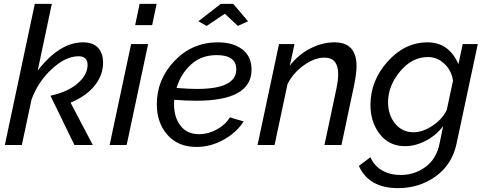

<svg xmlns="http://www.w3.org/2000/svg" viewBox="-20 -750 2513 993"><path d="M513 -426Q513 -361 469.5 -307Q426 -253 345 -219L460 0H365L241 -255Q332 -275 382.5 -319.5Q433 -364 433 -414Q433 -459 386 -459Q320 -459 248.5 -393.5Q177 -328 143 -235L93 0H5L160 -730H248L175 -385Q288 -531 409 -531Q461 -531 487 -503Q513 -475 513 -426Z M702 -730H790L767 -620H679ZM658 -522H746L635 0H547Z M1143 -679 1049 -616 1006 -640 1122 -730H1186L1263 -640L1210 -616ZM996 -229Q936 -229 881 -234Q880 -226 880 -211Q880 -144 913.5 -100Q947 -56 1010 -56Q1056 -56 1100.5 -80Q1145 -104 1169 -143L1240 -122Q1203 -64 1136 -27Q1069 10 996 10Q901 10 846 -52.5Q791 -115 791 -211Q791 -339 882.5 -435Q974 -531 1107 -531Q1186 -531 1233.5 -494.5Q1281 -458 1281 -390Q1281 -229 996 -229ZM1101 -465Q1021 -465 968 -416.5Q915 -368 893 -295Q960 -290 999 -290Q1202 -290 1202 -391Q1202 -465 1101 -465Z M1423 -522H1503L1479 -410Q1520 -465 1582.5 -498Q1645 -531 1710 -531Q1824 -531 1824 -408Q1824 -372 1812 -312L1746 0H1658L1720 -292Q1729 -336 1729 -367Q1729 -452 1658 -452Q1607 -452 1551.5 -412.5Q1496 -373 1467 -315L1400 0H1312Z M1836 108 1896 63Q1915 108 1956.5 131.5Q1998 155 2052 155Q2124 155 2180.5 113.5Q2237 72 2253 -6L2272 -98Q2236 -50 2182 -22Q2128 6 2075 6Q1993 6 1944.5 -56Q1896 -118 1896 -207Q1896 -333 1985 -432Q2074 -531 2191 -531Q2302 -531 2351 -418L2373 -522H2451L2341 -6Q2318 101 2233.5 162Q2149 223 2038 223Q1888 223 1836 108ZM2291 -183 2323 -333Q2315 -386 2278 -420.5Q2241 -455 2193 -455Q2111 -455 2049 -380.5Q1987 -306 1987 -221Q1987 -156 2023.5 -111Q2060 -66 2118 -66Q2168 -66 2219.5 -101.5Q2271 -137 2291 -183Z"/></svg>

Font: Raleway-v4020 Medium
Style: Italic
Weight: 500
Italic angle: -12°
Designer: Matt McInerney, Pablo Impallari, Rodrigo Fuenzalida
Foundry: Matt McInerney, Pablo Impallari, Rodrigo Fuenzalida
Version: Version 4.020;PS 004.020;hotconv 1.0.88;makeotf.lib2.5.64775